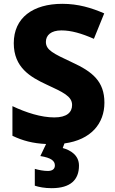

<svg xmlns="http://www.w3.org/2000/svg" viewBox="-20 -744 603 1004"><path d="M393 122C393 67 348 41 308 30L317 6C457 -13 526 -99 526 -207C526 -318 464 -369 357 -418C259 -464 220 -482 220 -525C220 -560 247 -585 301 -585C353 -585 407 -569 471 -541L525 -674C458 -703 389 -724 306 -724C152 -724 52 -651 52 -518C52 -391 139 -341 223 -302C309 -262 357 -241 357 -195C357 -157 330 -130 264 -130C195 -130 117 -155 45 -189V-34C99 -8 153 6 221 9L191 72C247 81 267 97 267 121C267 141 252 150 230 150C209 150 182 145 162 139V227C183 234 213 240 250 240C349 240 393 196 393 122Z"/></svg>

Font: Noto Sans Ethiopic ExtraBold
Style: Regular
Weight: 800
Designer: Monotype Design Team
Foundry: Monotype Imaging Inc.
Version: Version 2.102